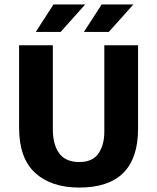

<svg xmlns="http://www.w3.org/2000/svg" viewBox="-20 -834 708 865"><path d="M66 -630H218V-253Q218 -182 247 -143Q276 -104 337 -104Q397 -104 423.5 -142.5Q450 -181 450 -241V-630H602V-254Q602 11 337 11Q211 11 138.5 -55Q66 -121 66 -259ZM253 -690H141L221 -814H364ZM470 -690H358L438 -814H581Z"/></svg>

Font: Ek Mukta ExtraBold
Style: Regular
Weight: 800
Designer: Girish Dalvi and Yashodeep Gholap
Foundry: Ek Type
Version: Version 2.538;PS 1.002;hotconv 16.6.51;makeotf.lib2.5.65220;